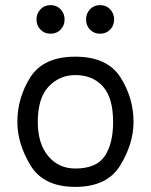

<svg xmlns="http://www.w3.org/2000/svg" viewBox="-20 -720 590 752"><path d="M123 -644Q123 -620 138.5 -604Q154 -588 178 -588Q202 -588 217.5 -604Q233 -620 233 -644Q233 -667 217.5 -683.5Q202 -700 178 -700Q154 -700 138.5 -683.5Q123 -667 123 -644ZM317 -644Q317 -620 332.5 -604Q348 -588 372 -588Q396 -588 411.5 -604Q427 -620 427 -644Q427 -667 411.5 -683.5Q396 -700 372 -700Q348 -700 332.5 -683.5Q317 -667 317 -644ZM48 -242Q48 -337 99 -417.5Q150 -498 275 -498Q400 -498 451.5 -417.5Q503 -337 503 -242Q503 -158 451.5 -73Q400 12 275 12Q150 12 99 -73Q48 -158 48 -242ZM128 -242Q128 -158 168.5 -109Q209 -60 275 -60Q358 -60 390.5 -109Q423 -158 423 -242Q423 -337 383 -381.5Q343 -426 275 -426Q214 -426 171 -381.5Q128 -337 128 -242Z"/></svg>

Font: Codetta
Style: Regular
Weight: 400
Italic angle: -11°
Designer: Ulrich Proeller
Foundry: PROSA GmbH
Version: Version 2.00;September 29, 2018;FontCreator 11.5.0.2427 64-b